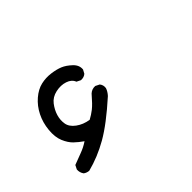

<svg xmlns="http://www.w3.org/2000/svg" viewBox="-67 -283 634 634"><g transform="rotate(-45 250.0 34.5)"><path d="M60 193Q49 192 41 186Q33 175 34 161L41 147Q61 139 80.5 132Q100 125 118 113Q102 102 89 89.5Q76 77 67 55.5Q58 34 61 3Q64 -28 77 -54Q90 -80 111 -98Q132 -116 154 -121Q176 -126 198.5 -123Q221 -120 236.5 -113.5Q252 -107 268 -92Q284 -77 282 -58L275 -45Q266 -37 252 -38L238 -45Q232 -61 212.5 -67.5Q193 -74 170 -69Q147 -64 134 -47Q121 -30 115.5 -11.5Q110 7 113 25Q116 43 135 57Q154 71 180 75Q195 67 208.5 56.5Q222 46 246 18Q257 8 272 9L286 16Q294 26 292 39Q288 51 278 62Q209 124 160 152Q111 180 60 193Z"/></g></svg>

Font: NaniFont Regular
Style: Regular
Weight: 400
Designer: Nanigashitei
Version: Version 1.036